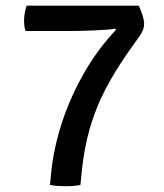

<svg xmlns="http://www.w3.org/2000/svg" viewBox="-20 -653 580 678"><path d="M470 -633Q477 -618 483 -599.8Q489 -581.5 489 -568Q489 -558.5 484.8 -547Q480.5 -535.5 470.5 -521.5Q421.5 -455.5 385.8 -397Q350 -338.5 326 -281.5Q302 -224.5 288 -164.5Q274 -104.5 267.5 -36L264 0Q253.5 2.5 239.5 3.5Q225.5 4.5 210 4.5Q196.5 4.5 182 3.5Q167.5 2.5 156.5 0L160.5 -41Q169.5 -132.5 200.2 -224.5Q231 -316.5 279.5 -399.8Q328 -483 390 -548L386.5 -552Q376 -549.5 355 -548Q334 -546.5 309.8 -545.5Q285.5 -544.5 264.5 -544Q243.5 -543.5 234 -543.5H70Q65 -559.5 65 -579.5Q65 -593.5 67.5 -607.2Q70 -621 74 -633Z"/></svg>

Font: Signika
Style: Regular
Weight: 400
Designer: Anna Giedry
Foundry: Anna Giedry
Version: Version 2.001